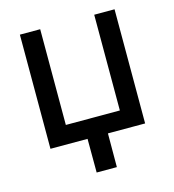

<svg xmlns="http://www.w3.org/2000/svg" viewBox="-104 -616 779 860"><g transform="rotate(-15 286.0 -186.0)"><path d="M66.4 0V-529.3H160.6V-85.4H411.1V-529.3H505.4V0ZM238.8 156.2 238.3 -31.2H333L332.5 156.2Z"/></g></svg>

Font: Inter Cardless Tabular
Style: Regular
Weight: 400
Designer: Rasmus Andersson
Foundry: rsms
Version: Version 4.000;git-4fc901f